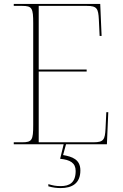

<svg xmlns="http://www.w3.org/2000/svg" viewBox="-20 -734 625 977"><path d="M50 0H304L286 74C337 79 365 95 365 136C365 196 333 213 289 213C264 213 250 210 226 203V214C250 221 270 223 289 223C346 223 389 200 389 133C389 77 347 63 301 55L316 0H524L531 -163H521L517 -79C514 -24 508 -10 456 -10H177V-370H421V-380H177V-704H422C474 -704 480 -690 483 -635L487 -551H497L490 -714H50V-704H93C143 -704 149 -693 149 -616V-98C149 -21 143 -10 93 -10H50Z"/></svg>

Font: Noto Serif Display Thin
Style: Regular
Weight: 100
Designer: Monotype Design Team
Foundry: Monotype Imaging Inc.
Version: Version 2.009